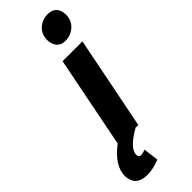

<svg xmlns="http://www.w3.org/2000/svg" viewBox="-401 -798 1047 1047"><g transform="rotate(-45 123.0 -274.5)"><path d="M219 -605Q156 -605 150 -676Q150 -724 180.5 -750.5Q211 -777 251 -777Q317 -777 321 -707Q321 -660 290 -632.5Q259 -605 219 -605ZM17 228Q-70 228 -75 147Q-75 66 23 -8L128 -538H281L174 0H153Q51 58 51 107Q51 127 69 127Q84 127 103 119L114 207Q61 228 17 228Z"/></g></svg>

Font: Argentum Sans SemiBold
Style: Italic
Weight: 600
Italic angle: -11°
Designer: Julieta Ulanovsky (font), Cristiano Sobral (main changes and remaster)
Foundry: Julieta Ulanovsky (font), Cristiano Sobral (main changes and remaster)
Version: Version 2.007;June 15, 2022;FontCreator 14.0.0.2814 64-bit; 